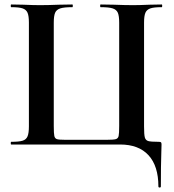

<svg xmlns="http://www.w3.org/2000/svg" viewBox="-20 -645 775 857"><path d="M516 0H30Q28 0 28 -6Q28 -12 30 -12Q65 -12 81 -17Q97 -22 103 -36.5Q109 -51 109 -81V-544Q109 -574 103 -588Q97 -602 81 -607.5Q65 -613 30 -613Q28 -613 28 -619Q28 -625 30 -625L84 -624Q130 -622 158 -622Q192 -622 244 -624L303 -625Q305 -625 305 -619Q305 -613 303 -613Q266 -613 249 -607.5Q232 -602 226 -588Q220 -574 220 -544V-83Q220 -49 222.5 -38Q225 -27 234 -24Q243 -21 270 -21H457Q487 -21 497 -24Q507 -27 509.5 -38Q512 -49 512 -83V-544Q512 -574 506 -588Q500 -602 483 -607.5Q466 -613 429 -613Q427 -613 427 -619Q427 -625 429 -625L488 -624Q540 -622 574 -622Q602 -622 648 -624L702 -625Q704 -625 704 -619Q704 -613 702 -613Q667 -613 651 -607.5Q635 -602 629 -588Q623 -574 623 -544V-81Q623 -44 626.5 -31.5Q630 -19 641.5 -15.5Q653 -12 688 -12Q696 -12 698.5 -10Q701 -8 701 0Q701 23 700 38Q698 94 698 187Q698 192 692.5 192Q687 192 687 187Q687 96 643 48Q599 0 516 0Z"/></svg>

Font: Cormorant Unicase
Style: Bold
Weight: 700
Designer: Christian Thalmann (Catharsis Fonts)
Foundry: Catharsis Fonts
Version: Version 4.000